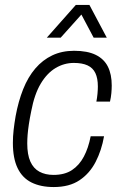

<svg xmlns="http://www.w3.org/2000/svg" viewBox="-20 -743 486 775"><path d="M197 12Q144 12 107 -6.5Q70 -25 51 -64.5Q32 -104 32 -166Q32 -192 35 -218.5Q38 -245 43 -274Q54 -334 73.5 -383Q93 -432 122.5 -466.5Q152 -501 191 -519.5Q230 -538 279 -538Q333 -538 366.5 -521.5Q400 -505 415.5 -474Q431 -443 431 -398Q431 -384 429.5 -367Q428 -350 424 -333H369Q372 -348 373.5 -364.5Q375 -381 375 -394Q375 -427 365 -448Q355 -469 333.5 -479Q312 -489 278 -489Q239 -489 204.5 -468.5Q170 -448 144.5 -405.5Q119 -363 106 -294Q100 -265 96.5 -241.5Q93 -218 91.5 -199.5Q90 -181 90 -164Q90 -119 102.5 -91Q115 -63 139 -50Q163 -37 196 -37Q241 -37 270.5 -56.5Q300 -76 318.5 -111Q337 -146 346 -193H400Q390 -136 366 -89.5Q342 -43 301 -15.5Q260 12 197 12ZM169 -591 286 -723H341L411 -591H358L297 -706H328L225 -591Z"/></svg>

Font: Archivo SemiCondensed ExtraLight
Style: Italic
Weight: 250
Width: 4
Italic angle: -10°
Designer: Hector Gatti
Foundry: Omnibus-Type
Version: Version 2.001